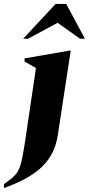

<svg xmlns="http://www.w3.org/2000/svg" viewBox="-97 -727 452 977"><path d="M-77 230V210Q-50 191 -32.5 176Q-15 161 -4.5 141.5Q6 122 13 91Q20 60 28 10L86 -381L28 -414V-430L260 -470H263L197 -39Q183 56 119 119.5Q55 183 -77 230ZM21 -530 186 -707H240L335 -530H310L196 -611L46 -530Z"/></svg>

Font: Spectral ExtraBold
Style: Italic
Weight: 800
Italic angle: -10°
Designer: Jean-Baptiste Levee
Foundry: Production Type
Version: Version 2.001